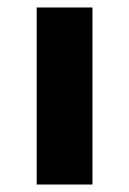

<svg xmlns="http://www.w3.org/2000/svg" viewBox="-20 -493 345 513"><path d="M78 0V-473H227V0Z"/></svg>

Font: Ysabeau SC ExtraBold
Style: Regular
Weight: 800
Designer: Christian Thalmann (Catharsis Fonts)
Version: Version 2.001;gftools[0.9.30]; featfreeze: smcp